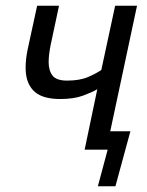

<svg xmlns="http://www.w3.org/2000/svg" viewBox="-20 -520 512 667"><path d="M318 -210Q301 -200 269 -188Q237 -176 189 -176Q162 -176 140 -181.5Q118 -187 102.5 -199.5Q87 -212 78 -233Q69 -254 69 -285Q69 -314 76 -348L109 -500H185L156 -364Q149 -329 149 -304Q149 -275 162.5 -257.5Q176 -240 213 -240Q257 -240 286 -252.5Q315 -265 332 -277L380 -500H456L363 -64H433L381 127H320L354 0H274Z"/></svg>

Font: PT Sans
Style: Italic
Weight: 400
Italic angle: -12°
Designer: A.Korolkova, O.Umpeleva, V.Yefimov
Foundry: ParaType Ltd
Version: Version 2.003W OFL